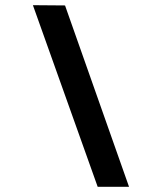

<svg xmlns="http://www.w3.org/2000/svg" viewBox="-20 -721 561 741"><path d="M107 -701 357 0H478L231 -700Z"/></svg>

Font: Jost SemiBold
Style: Italic
Weight: 600
Italic angle: -5°
Version: Version 3.710